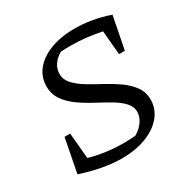

<svg xmlns="http://www.w3.org/2000/svg" viewBox="-153 -795 923 943"><g transform="rotate(-30 308.5 -323.5)"><path d="M518 -440 506 -576Q464 -585 419.5 -590Q375 -595 332 -595Q318 -595 304 -594.5Q290 -594 277 -593Q249 -578 232.5 -554Q216 -530 216 -502Q216 -469 239.5 -443.5Q263 -418 300 -395.5Q337 -373 378.5 -351Q420 -329 457 -303Q494 -277 517.5 -244.5Q541 -212 541 -169Q541 -117 507 -76Q473 -35 413 -12Q353 11 275 11Q172 11 46 -31L83 -222H115L128 -76Q219 -50 323 -50Q355 -50 387 -53Q418 -71 436 -97Q454 -123 454 -151Q454 -181 430.5 -205.5Q407 -230 370 -251.5Q333 -273 291.5 -295Q250 -317 213.5 -343Q177 -369 153.5 -402.5Q130 -436 130 -480Q130 -533 162.5 -573Q195 -613 254 -635.5Q313 -658 390 -658Q488 -658 587 -624L551 -440Z"/></g></svg>

Font: Piazzolla
Style: Italic
Weight: 400
Italic angle: -11.3°
Designer: Juan Pablo del Peral
Foundry: Huerta Tipografica
Version: Version 1.330